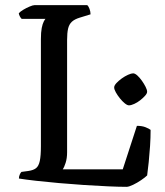

<svg xmlns="http://www.w3.org/2000/svg" viewBox="-20 -724 638 744"><path d="M471.2 0Q442.2 0 399.5 -1.9Q356.8 -3.8 307 -7Q257.3 -10.3 208.5 -14.6Q159.7 -18.9 119.1 -23.5Q78.5 -28.2 53.3 -32.2Q53.3 -40 56.3 -47Q59.3 -54 62.9 -57.8L90.5 -61.6Q109.6 -64.4 119.7 -72.4Q129.9 -80.4 134.2 -100.3Q138.5 -120.3 138.5 -157.8V-572.3Q138.5 -599 141.7 -615.5Q145 -632 149.7 -640.8Q154.3 -649.5 156.3 -651H63.9Q60.1 -654.5 56.8 -660.7Q53.5 -667 52.8 -672.6Q58.3 -679.1 70.4 -686.3Q82.4 -693.5 95 -698.7Q107.5 -704 113.3 -704H318.1Q322.9 -700 326.8 -689.8Q330.7 -679.5 330.9 -668.5L288.7 -655.5Q268.9 -649.5 258.3 -639.6Q247.8 -629.7 243.9 -613.2Q240 -596.7 240 -569.3V-134.1Q240 -110.5 234.3 -93Q228.7 -75.5 223.1 -67.9H455.7L510.5 -236.4Q530.7 -236.4 544.4 -230.8Q558.1 -225.3 563.6 -220.7Q563.6 -191.1 561.5 -158.3Q559.3 -125.5 556.3 -96.1Q553.2 -66.7 550.2 -44.2Q542.2 -36.4 526.9 -26Q511.6 -15.5 495.9 -8Q480.2 -0.5 471.2 0ZM479.6 -315.8Q473.2 -315.8 463.5 -323.6Q453.9 -331.4 444.6 -343Q435.3 -354.6 428.8 -366.2Q422.4 -377.8 422.4 -385.2Q422.4 -392.6 431.1 -402Q439.8 -411.3 451.8 -420Q463.9 -428.7 476.4 -434.3Q488.9 -439.8 495.7 -439.8Q503 -439.8 512.2 -431.5Q521.4 -423.1 529.8 -411.2Q538.3 -399.2 544.2 -387.5Q550.1 -375.9 550.1 -368.4Q550.1 -361.9 542.3 -353.1Q534.5 -344.3 523.3 -335.5Q512.2 -326.8 500.1 -321.3Q488 -315.8 479.6 -315.8Z"/></svg>

Font: Texturina Medium
Style: Regular
Weight: 500
Designer: Guillermo Torres Carreño
Foundry: Omnibus-Type
Version: Version 1.003